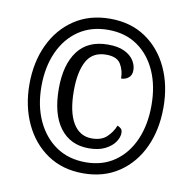

<svg xmlns="http://www.w3.org/2000/svg" viewBox="-81 -807 905 899"><g transform="rotate(10 371.0 -357.5)"><path d="M371 10Q273 10 201.5 -38.5Q130 -87 91 -170.5Q52 -254 52 -358Q52 -463 91 -546Q130 -629 202 -677Q274 -725 372 -725Q470 -725 541 -677Q612 -629 650.5 -546Q689 -463 689 -358Q689 -252 650.5 -169Q612 -86 540.5 -38Q469 10 371 10ZM374 -43Q454 -43 512 -83.5Q570 -124 601 -195Q632 -266 632 -358Q632 -451 600.5 -521.5Q569 -592 511 -632Q453 -672 372 -672Q291 -672 232 -632Q173 -592 141 -521Q109 -450 109 -358Q109 -265 142 -194Q175 -123 234 -83Q293 -43 374 -43ZM377 -110Q289 -110 240 -175.5Q191 -241 191 -362Q191 -475 239 -539.5Q287 -604 383 -604Q431 -604 461 -589.5Q491 -575 505.5 -552.5Q520 -530 520 -506Q520 -482 505 -470Q490 -458 470 -458Q470 -496 452 -526Q434 -556 383 -556Q318 -556 290 -505Q262 -454 262 -364Q262 -264 293.5 -211Q325 -158 383 -158Q428 -158 453.5 -181.5Q479 -205 492 -238Q504 -233 510 -226.5Q516 -220 516 -207Q516 -186 500.5 -163.5Q485 -141 454 -125.5Q423 -110 377 -110Z"/></g></svg>

Font: Noto Serif Tamil Condensed ExtraBold
Style: Regular
Weight: 800
Width: 3
Designer: Indian Type Foundry, Tom Grace, and the Monotype Design Team
Foundry: Monotype Imaging Inc.
Version: Version 2.004; ttfautohint (v1.8.4.7-5d5b)